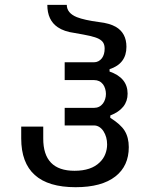

<svg xmlns="http://www.w3.org/2000/svg" viewBox="-20 -780 642 800"><path d="M460.9 -44.9Q516.6 -88.4 516.6 -167Q516.6 -207.5 499 -235.8Q482.4 -262.2 439.5 -289.1V-298.8Q511.7 -327.1 511.7 -389.6Q511.7 -456.1 436.5 -481.9V-491.7Q506.8 -514.6 506.8 -585Q506.8 -642.1 462.9 -668Q436.5 -683.1 393.1 -688Q331.1 -696.3 300.3 -708.5Q258.3 -725.6 258.3 -759.8H177.2Q177.2 -695.8 220.7 -666.5Q247.1 -648.4 291 -642.6Q331.1 -635.7 354.7 -630.4Q378.4 -625 391.6 -618.2Q405.3 -610.8 410.6 -601.3Q416 -591.8 416 -577.1Q416 -553.2 404.8 -537.6Q391.6 -520.5 371.1 -520.5H249.5V-446.3H372.1Q395.5 -446.3 409.2 -428.7Q415 -420.9 418.2 -410.2Q421.4 -399.4 421.4 -388.7Q421.4 -377.9 418.2 -367.4Q415 -356.9 409.2 -349.1Q395 -330.6 372.1 -330.6H249.5V-257.3H372.1Q383.3 -257.3 393.6 -251Q403.8 -244.6 411.1 -233.4Q426.3 -209.5 426.3 -178.2Q426.3 -157.7 418.9 -138.4Q411.6 -119.1 396 -104Q360.4 -68.4 290.5 -68.4Q159.7 -68.4 160.2 -203.1V-252.4H68.4V-203.1Q68.4 0 294.9 0Q403.8 0 460.9 -44.9Z"/></svg>

Font: Hack Dev
Style: Regular
Weight: 400
Designer: Christopher Simpkins
Foundry: Christopher Simpkins
Version: Version 2.0315